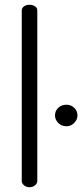

<svg xmlns="http://www.w3.org/2000/svg" viewBox="-20 -783 353 803"><path d="M103 0Q90 0 80.5 -8Q71 -16 71 -26V-739Q71 -750 80.5 -756.5Q90 -763 103 -763Q117 -763 126.5 -756.5Q136 -750 136 -739V-26Q136 -16 126.5 -8Q117 0 103 0ZM258 -255Q237 -255 223.5 -269Q210 -283 210 -300Q210 -319 223.5 -332Q237 -345 258 -345Q277 -345 290.5 -332Q304 -319 304 -300Q304 -283 290.5 -269Q277 -255 258 -255Z"/></svg>

Font: Dosis ExtraLight
Style: Regular
Weight: 400
Version: Version 3.001; ttfautohint (v1.8.2)